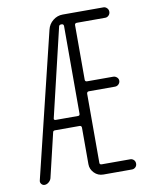

<svg xmlns="http://www.w3.org/2000/svg" viewBox="-83 -791 666 852"><g transform="rotate(-10 250.0 -365.0)"><path d="M139.6 -283.2Q138.7 -280.3 140.6 -277.8Q142.6 -275.4 147.5 -275.4H248Q255.9 -275.4 255.9 -284.2V-678.7Q255.9 -687.5 248 -688.5H244.1Q234.4 -688.5 233.4 -678.7ZM48.8 0Q40 0 34.2 -7.3Q28.3 -14.6 31.2 -24.4L189.5 -674.8Q195.3 -699.2 214.8 -714.8Q234.4 -730.5 258.8 -730.5H442.4Q451.2 -730.5 458 -723.6Q464.8 -716.8 464.8 -707Q464.8 -697.3 458 -690.4Q451.2 -683.6 442.4 -683.6H314.5Q305.7 -683.6 304.7 -675.8V-428.7Q304.7 -419.9 314.5 -419.9H431.6Q440.4 -419.9 447.8 -413.6Q455.1 -407.2 455.1 -397.9Q455.1 -388.7 448.2 -381.8Q441.4 -375 431.6 -375H314.5Q305.7 -375 304.7 -366.2V-53.7Q304.7 -45.9 314.5 -45.9H442.4Q451.2 -45.9 458 -39.6Q464.8 -33.2 464.8 -22.9Q464.8 -12.7 458 -6.3Q451.2 0 442.4 0H313.5Q289.1 0 272.5 -17.1Q255.9 -34.2 255.9 -56.6V-220.7Q255.9 -229.5 248 -230.5H135.7Q127 -230.5 126 -221.7L79.1 -24.4Q76.2 -14.6 67.4 -7.3Q58.6 0 48.8 0Z"/></g></svg>

Font: Rounded-X Mgen+ 1m light
Style: Regular
Weight: 200
Designer: [Source Han Sans]
Ryoko NISHIZUKA  (kana & ideographs); Paul D. Hunt (Latin, Greek & Cyrillic); Wenlong ZHANG  (bopomofo
Version: Version 1.059.20150602